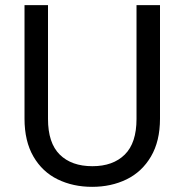

<svg xmlns="http://www.w3.org/2000/svg" viewBox="-20 -717 715 744"><path d="M166 -697V-256Q166 -163 211.5 -118Q257 -73 338 -73Q418 -73 463.5 -118Q509 -163 509 -256V-697H600V-257Q600 -170 565 -110.5Q530 -51 470.5 -22Q411 7 337 7Q263 7 203.5 -22Q144 -51 109.5 -110.5Q75 -170 75 -257V-697Z"/></svg>

Font: A Bank Premium Regular
Style: Regular
Weight: 400
Designer: Ninad Kale (Devanagari), Jonny Pinhorn (Latin), Htun Naung (Myanmar)
Foundry: Indian Type Foundry
Version: 4.004